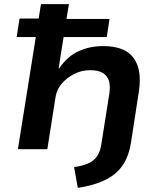

<svg xmlns="http://www.w3.org/2000/svg" viewBox="-20 -725 775 933"><path d="M358 188 340 87Q383 81 410 68.5Q437 56 452.5 33Q468 10 473 -28L511 -268Q517 -308 509 -333Q501 -358 478.5 -371Q456 -384 418 -384Q377 -384 340.5 -365.5Q304 -347 280 -318.5Q256 -290 250 -254L210 0H67L154 -545H61L75 -635H168L179 -705H315L303 -633H512L499 -545H289L265 -393H268Q306 -450 360.5 -475.5Q415 -501 481 -501Q550 -501 592 -476.5Q634 -452 650 -401.5Q666 -351 654 -275L616 -29Q605 37 574.5 80.5Q544 124 490.5 150Q437 176 358 188Z"/></svg>

Font: Nunito Sans 7pt SemiExpanded
Style: Bold Italic
Weight: 700
Width: 6
Italic angle: -9°
Designer: Vernon Adams
Foundry: Vernon Adams
Version: Version 3.101;gftools[0.9.27]